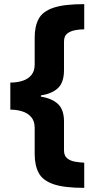

<svg xmlns="http://www.w3.org/2000/svg" viewBox="-20 -743 461 930"><path d="M388 167Q292 167 240 149.5Q188 132 168 95.5Q148 59 148 3V-124Q148 -156 131.5 -175.5Q115 -195 88 -203.5Q61 -212 30 -212V-343Q62 -343 89 -351.5Q116 -360 132 -379.5Q148 -399 148 -431V-561Q148 -616 167.5 -652Q187 -688 239 -705.5Q291 -723 388 -723V-601Q365 -601 342.5 -596.5Q320 -592 305 -580Q290 -568 290 -541V-404Q290 -344 261 -316.5Q232 -289 178 -281V-275Q233 -266 261.5 -238.5Q290 -211 290 -155V-15Q290 11 305 23.5Q320 36 343 40Q366 44 388 45Z"/></svg>

Font: Noto Sans Hebrew Thin ExtraBold
Style: Regular
Weight: 800
Version: Version 3.001